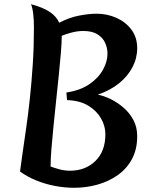

<svg xmlns="http://www.w3.org/2000/svg" viewBox="-20 -867 731 911"><path d="M75 -53Q80 -91 87.5 -143.5Q95 -196 104.5 -261.5Q114 -327 122 -402.5Q130 -478 135.5 -562Q141 -646 141 -735Q141 -773 137.5 -802Q134 -831 127 -847Q184 -832 216 -810.5Q248 -789 261 -759Q308 -784 355.5 -793Q403 -802 438 -802Q488 -802 532 -782.5Q576 -763 603.5 -726.5Q631 -690 631 -638Q631 -591 608.5 -548Q586 -505 544.5 -471.5Q503 -438 444 -418Q474 -412 506.5 -396Q539 -380 567.5 -355Q596 -330 613.5 -296.5Q631 -263 631 -221Q631 -158 606 -112Q581 -66 538.5 -36Q496 -6 442.5 9Q389 24 332 24Q286 24 239.5 15Q193 6 151.5 -11Q110 -28 75 -53ZM375 -720Q347 -720 317.5 -712Q288 -704 273 -697Q273 -666 269 -617.5Q265 -569 259 -511Q253 -453 246.5 -391Q240 -329 234 -270Q228 -211 224 -161Q220 -111 220 -77Q238 -70 262.5 -63.5Q287 -57 312 -57Q385 -57 432.5 -103Q480 -149 480 -230Q480 -269 459.5 -305Q439 -341 399 -365.5Q359 -390 298 -392L295 -428Q361 -438 404 -467.5Q447 -497 468.5 -536Q490 -575 490 -612Q490 -640 478.5 -664.5Q467 -689 442 -704.5Q417 -720 375 -720Z"/></svg>

Font: Merienda
Style: Bold
Weight: 700
Designer: Eduardo Rodriguez Tunni
Foundry: Eduardo Rodriguez Tunni
Version: Version 2.001